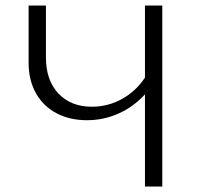

<svg xmlns="http://www.w3.org/2000/svg" viewBox="-20 -678 722 698"><path d="M570 -658V0H507V-335Q466 -290 411.5 -265.5Q357 -241 296 -241Q234 -241 186 -266Q138 -291 111 -338.5Q84 -386 84 -450V-658H147V-469Q147 -386 192.5 -338Q238 -290 314 -290Q372 -290 423 -318Q474 -346 507 -396V-658Z"/></svg>

Font: Isabella Sans
Style: Regular
Weight: 400
Designer: Original fonts by Christian Thalmann (Catharsis Fonts), Modifications by Cristiano Sobral
Version: Version 0.002;July 12, 2020;FontCreator 13.0.0.2655 64-bit; 